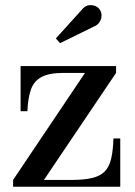

<svg xmlns="http://www.w3.org/2000/svg" viewBox="-20 -712 514 732"><path d="M30 0V-26L304 -434H221.5Q167.5 -434 138.5 -418.5Q109.5 -403 98 -370.8Q86.5 -338.5 84.5 -288H58.5V-460H422.5V-434L147.5 -26H252Q300.5 -26 331.5 -33.5Q362.5 -41 379.5 -58.5Q396.5 -76 403.8 -106.8Q411 -137.5 412.5 -184H438.5V0ZM209 -547.5 193 -565.5 292 -675Q303.5 -689.5 317.5 -691.8Q331.5 -694 343.8 -688.8Q356 -683.5 361.5 -673.5Q368 -663.5 367 -650.5Q366 -637.5 359 -627Q352 -616.5 339.5 -611.5Z"/></svg>

Font: Bodoni Moda SC 9pt Medium
Style: Regular
Weight: 500
Designer: Owen Earl
Foundry: indestructible type
Version: Version 2.005